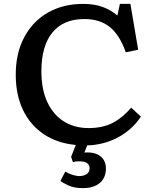

<svg xmlns="http://www.w3.org/2000/svg" viewBox="-20 -734 798 988"><path d="M405 234Q362 234 332.5 220.5Q303 207 291 197L316 149Q330 158 351 165Q372 172 389 172Q409 172 425 162.5Q441 153 441 132Q441 96 387 96Q369 96 355 100L346 73L370 12Q274 3 204.5 -44Q135 -91 98 -169Q61 -247 61 -350Q61 -461 105 -543Q149 -625 227 -669.5Q305 -714 408 -714Q466 -714 509 -698Q552 -682 584 -654L597 -714H651L691 -478L627 -465Q596 -554 545 -595Q494 -636 414 -636Q306 -636 249.5 -566.5Q193 -497 193 -368Q193 -272 224.5 -206.5Q256 -141 310.5 -108Q365 -75 435 -75Q509 -75 560.5 -102Q612 -129 655 -180L705 -134Q668 -77 607 -38.5Q546 0 469 11Q449 14 429 14L414 51Q466 47 495.5 69Q525 91 525 134Q525 180 494 207Q463 234 405 234Z"/></svg>

Font: Literata 7pt Medium
Style: Regular
Weight: 500
Designer: Latin by Veronika Burian and Jose Scaglione. Greek by Irene Vlachou. Cyrillic by Vera Evstafieva.
Foundry: TypeTogether
Version: Version 3.002